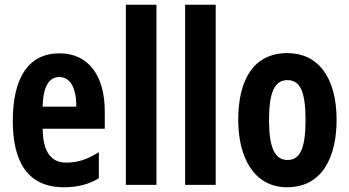

<svg xmlns="http://www.w3.org/2000/svg" viewBox="-20 -780 1474 810"><path d="M231 -555C102 -555 34 -455 34 -270C34 -98 96 10 250 10C304 10 353 -1 397 -28V-138C348 -107 307 -94 259 -94C195 -94 161 -140 160 -237H422V-310C422 -460 354 -555 231 -555ZM230 -455C278 -455 302 -407 302 -330H160C162 -421 190 -455 230 -455Z M640 0V-760H511V0Z M890 0V-760H761V0Z M1400 -274C1400 -457 1319 -556 1193 -556C1047 -556 985 -440 985 -274C985 -120 1049 10 1191 10C1343 10 1400 -123 1400 -274ZM1115 -273C1115 -391 1138 -442 1193 -442C1247 -442 1269 -391 1269 -274C1269 -157 1247 -105 1193 -105C1139 -105 1115 -158 1115 -273Z"/></svg>

Font: Noto Sans Gurmukhi UI ExtraCondensed
Style: Bold
Weight: 700
Width: 2
Designer: Jelle Bosma - Monotype Design Team
Foundry: Monotype Imaging Inc.
Version: Version 2.004